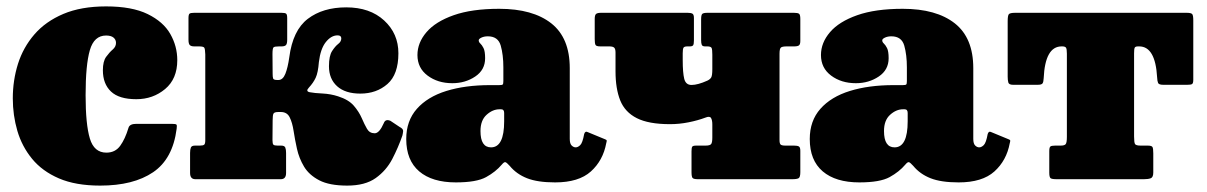

<svg xmlns="http://www.w3.org/2000/svg" viewBox="-20 -560 3772 600"><path d="M20 -252.5Q20 -309 36.2 -360.5Q52.5 -412 87.5 -452.5Q122.5 -493 178 -516.5Q233.5 -540 311.5 -540Q392.5 -540 441.5 -516Q490.5 -492 512.2 -453.8Q534 -415.5 534 -372Q534 -313.5 496 -281.8Q458 -250 406 -250Q352 -250 326.8 -274Q301.5 -298 301.5 -340.5Q301.5 -368.5 311.8 -382.5Q322 -396.5 332.2 -405.2Q342.5 -414 342.5 -426Q342.5 -436 334.8 -442.5Q327 -449 311.5 -449Q274 -449 260.8 -403.2Q247.5 -357.5 247.5 -262.5Q247.5 -171.5 260.8 -127.2Q274 -83 312.5 -83Q340 -83 355.5 -104.2Q371 -125.5 381.5 -160.5Q385 -173 406 -173H516.5Q529.5 -173 531.5 -170.5Q533.5 -168 532 -157.5Q520 -63.5 458.5 -21.8Q397 20 293 20Q216.5 20 164.2 -2.5Q112 -25 80.2 -63.8Q48.5 -102.5 34.2 -151.2Q20 -200 20 -252.5Z M1237.5 -136.5Q1224.5 -99 1205.8 -63Q1187 -27 1154 -3.5Q1121 20 1065 20Q1009.5 20 977.8 3.5Q946 -13 930.2 -39.2Q914.5 -65.5 908 -95Q901.5 -124.5 897.5 -150.8Q893.5 -177 885.2 -193.5Q877 -210 857.5 -210H850.5Q837.5 -210 834.8 -205.2Q832 -200.5 832 -184L831.5 -122Q831.5 -110.5 834.5 -107.8Q837.5 -105 847.5 -105H858.5Q869 -105 871.5 -99Q874 -93 874 -82V-19.5Q874 0 857.5 0H590.5Q574 0 574 -19.5V-82Q574 -93 576.5 -99Q579 -105 589.5 -105H604.5Q614.5 -105 618 -107.8Q621.5 -110.5 621.5 -122V-390Q621 -407.5 618.2 -411.2Q615.5 -415 601.5 -415H587Q577.5 -415 573.2 -419Q569 -423 569 -436V-503Q569 -514.5 572.2 -517.2Q575.5 -520 587 -520H859.5Q871 -520 874.2 -517.2Q877.5 -514.5 877.5 -503V-436Q877.5 -423 873.5 -419Q869.5 -415 860 -415H852Q838 -415 834.8 -412Q831.5 -409 831.5 -391L832 -329Q832 -319.5 833.5 -314.8Q835 -310 847 -310H850Q864 -310 871.8 -329.5Q879.5 -349 884 -381Q895 -465.5 942 -501.2Q989 -537 1062 -537Q1136 -537 1180.5 -496Q1225 -455 1225 -393.5Q1225 -327.5 1190.8 -297.5Q1156.5 -267.5 1106 -267.5Q1059 -267.5 1033.5 -290.5Q1008 -313.5 1008 -353Q1008 -385.5 1017.8 -400.5Q1027.5 -415.5 1037 -422.8Q1046.5 -430 1046.5 -440Q1046.5 -449.5 1035 -449.5Q1015 -449.5 998.2 -428.5Q981.5 -407.5 976.5 -366Q974 -333 966.5 -317Q959 -301 945.5 -286.5Q934 -274.5 948 -271.8Q962 -269 987.8 -267.8Q1013.5 -266.5 1036.5 -259Q1069.5 -248.5 1085.8 -229.5Q1102 -210.5 1110.5 -190.8Q1119 -171 1127 -157.2Q1135 -143.5 1151 -143.5Q1165.5 -143.5 1179.5 -175.5Q1184.5 -189 1200 -182.5L1228.5 -163.5Q1240.5 -157.5 1239.8 -150Q1239 -142.5 1237.5 -136.5Z M1249.5 -125.5Q1249.5 -182.5 1282.8 -220Q1316 -257.5 1375 -275.8Q1434 -294 1511 -294H1540Q1549 -294 1551 -296Q1553 -298 1553 -307V-349.5Q1553 -388.5 1544.8 -417.5Q1536.5 -446.5 1504.5 -446.5Q1493 -446.5 1484.5 -442.5Q1476 -438.5 1476 -434Q1476 -428.5 1481 -424Q1486 -419.5 1491 -409.8Q1496 -400 1496 -378Q1496 -341.5 1465 -320.8Q1434 -300 1393.5 -300Q1348 -300 1316.2 -323.8Q1284.5 -347.5 1284.5 -388Q1284.5 -426.5 1312.8 -459.5Q1341 -492.5 1397.8 -512.5Q1454.5 -532.5 1540 -532.5Q1645 -532.5 1702.8 -487Q1760.5 -441.5 1760.5 -347V-126Q1760.5 -111 1766.5 -105.2Q1772.5 -99.5 1779 -99.5Q1786 -99.5 1793.2 -106.5Q1800.5 -113.5 1805.5 -141Q1808.5 -151.5 1817 -147L1871.5 -124.5Q1876 -123 1876 -120.2Q1876 -117.5 1874.5 -112.5Q1864.5 -58.5 1826.5 -24.2Q1788.5 10 1715 10H1714.5Q1660 10 1627 -3Q1594 -16 1573 -41.5Q1563.5 -52 1559.5 -53.2Q1555.5 -54.5 1548 -45.5Q1529 -23 1499 -6.5Q1469 10 1404.5 10Q1330.5 10 1290 -24.5Q1249.5 -59 1249.5 -125.5ZM1481.5 -150.5Q1481.5 -99.5 1514.5 -99.5Q1555.5 -99.5 1555.5 -181V-207Q1555.5 -218.5 1546 -218.5H1541Q1519.5 -218.5 1500.5 -201.2Q1481.5 -184 1481.5 -150.5Z M2206 -389Q2206 -405 2203.8 -410Q2201.5 -415 2190 -415H2183.5Q2175 -415 2173 -420Q2171 -425 2171 -434.5V-499Q2171 -512.5 2174.2 -516.2Q2177.5 -520 2191 -520H2461Q2473 -520 2477 -517Q2481 -514 2481 -501V-432Q2481 -421.5 2476.8 -418.2Q2472.5 -415 2461.5 -415H2438.5Q2425.5 -415 2420.8 -411.8Q2416 -408.5 2416 -392V-122Q2416 -111.5 2419.5 -108.2Q2423 -105 2434.5 -105H2461.5Q2471.5 -105 2476.2 -102.5Q2481 -100 2481 -89V-22Q2481 -6.5 2475.8 -3.2Q2470.5 0 2456 0H2161Q2147.5 0 2144.2 -4Q2141 -8 2141 -22V-87Q2141 -97.5 2143 -101.2Q2145 -105 2155.5 -105H2185Q2199.5 -105 2202.8 -110.5Q2206 -116 2206 -130V-171Q2206 -184.5 2202 -191.2Q2198 -198 2184.5 -192.5Q2160.5 -183.5 2131.8 -177.8Q2103 -172 2073.5 -172Q2007 -172 1970 -190.8Q1933 -209.5 1918.2 -246.2Q1903.5 -283 1903.5 -337V-395.5Q1903.5 -407.5 1899.2 -411.2Q1895 -415 1884 -415H1856Q1843 -415 1840.8 -420Q1838.5 -425 1838.5 -438V-501Q1838.5 -513 1842.8 -516.5Q1847 -520 1858.5 -520H2128.5Q2138.5 -520 2143.5 -517.5Q2148.5 -515 2148.5 -504V-434Q2148.5 -422 2146 -418.5Q2143.5 -415 2135.5 -415H2128Q2118.5 -415 2116 -411Q2113.5 -407 2113.5 -393.5V-372Q2113.5 -333 2118.2 -313.8Q2123 -294.5 2141 -294.5Q2160.5 -294.5 2190.5 -308Q2199 -312 2202.5 -318Q2206 -324 2206 -344Z M2510.5 -125.5Q2510.5 -182.5 2543.8 -220Q2577 -257.5 2636 -275.8Q2695 -294 2772 -294H2801Q2810 -294 2812 -296Q2814 -298 2814 -307V-349.5Q2814 -388.5 2805.8 -417.5Q2797.5 -446.5 2765.5 -446.5Q2754 -446.5 2745.5 -442.5Q2737 -438.5 2737 -434Q2737 -428.5 2742 -424Q2747 -419.5 2752 -409.8Q2757 -400 2757 -378Q2757 -341.5 2726 -320.8Q2695 -300 2654.5 -300Q2609 -300 2577.2 -323.8Q2545.5 -347.5 2545.5 -388Q2545.5 -426.5 2573.8 -459.5Q2602 -492.5 2658.8 -512.5Q2715.5 -532.5 2801 -532.5Q2906 -532.5 2963.8 -487Q3021.5 -441.5 3021.5 -347V-126Q3021.5 -111 3027.5 -105.2Q3033.5 -99.5 3040 -99.5Q3047 -99.5 3054.2 -106.5Q3061.5 -113.5 3066.5 -141Q3069.5 -151.5 3078 -147L3132.5 -124.5Q3137 -123 3137 -120.2Q3137 -117.5 3135.5 -112.5Q3125.5 -58.5 3087.5 -24.2Q3049.5 10 2976 10H2975.5Q2921 10 2888 -3Q2855 -16 2834 -41.5Q2824.5 -52 2820.5 -53.2Q2816.5 -54.5 2809 -45.5Q2790 -23 2760 -6.5Q2730 10 2665.5 10Q2591.5 10 2551 -24.5Q2510.5 -59 2510.5 -125.5ZM2742.5 -150.5Q2742.5 -99.5 2775.5 -99.5Q2816.5 -99.5 2816.5 -181V-207Q2816.5 -218.5 2807 -218.5H2802Q2780.5 -218.5 2761.5 -201.2Q2742.5 -184 2742.5 -150.5Z M3259 -20.5V-87.5Q3259 -99.5 3262.5 -102.2Q3266 -105 3277.5 -105H3294.5Q3306.5 -105 3310.2 -109.5Q3314 -114 3314 -132.5V-392.5Q3314 -407 3311.2 -411Q3308.5 -415 3299.5 -415H3297.5Q3246 -415 3241.5 -315.5Q3241 -304 3238 -299.5Q3235 -295 3222.5 -295H3146Q3133 -295 3131 -302.2Q3129 -309.5 3129 -320.5V-493.5Q3129 -511 3132.5 -515.5Q3136 -520 3153 -520H3688Q3702.5 -520 3705.8 -515.8Q3709 -511.5 3709 -496.5V-310.5Q3709 -299.5 3705 -297.2Q3701 -295 3690 -295H3615.5Q3601.5 -295 3599 -300.8Q3596.5 -306.5 3596 -318.5Q3590.5 -415 3540 -415H3536.5Q3528 -415 3526 -411Q3524 -407 3524 -393.5V-133.5Q3524 -114.5 3527 -109.8Q3530 -105 3544.5 -105H3566.5Q3579 -105 3581.5 -100.5Q3584 -96 3584 -80.5V-21Q3584 -6 3576.2 -3Q3568.5 0 3555 0H3282Q3267 0 3263 -3.2Q3259 -6.5 3259 -20.5Z"/></svg>

Font: Besley* Narrow Fatface
Style: Regular
Weight: 900
Width: 4
Designer: Owen Earl
Foundry: indestructible type*
Version: Version 3.000; ttfautohint (v1.8.3)